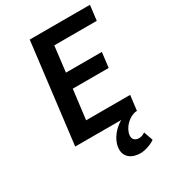

<svg xmlns="http://www.w3.org/2000/svg" viewBox="-208 -762 973 1088"><g transform="rotate(-30 278.5 -218.0)"><path d="M83 0H384C345 22 298 69 291 127C284 186 327 218 385 218C416 218 457 204 482 186L461 126C449 134 436 140 421 140C399 140 378 127 382 98C388 50 437 4 482 0H487L499 -98H211L235 -291H470L482 -389H247L267 -556H545L557 -654H163Z"/></g></svg>

Font: Falling Sky
Style: Obl
Weight: 400
Designer: Paul D. Hunt
Foundry: Adobe Systems Incorporated
Version: Version 1.02